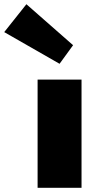

<svg xmlns="http://www.w3.org/2000/svg" viewBox="-129 -889 455 909"><path d="M49 -512H257V0H49ZM-109 -737 -4 -869 217 -675 153 -587Z"/></svg>

Font: Spartan MB
Style: Regular
Weight: 900
Designer: Matt Bailey
Foundry: Matt Bailey
Version: Version 001.001